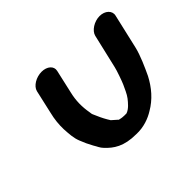

<svg xmlns="http://www.w3.org/2000/svg" viewBox="-108 -661 824 824"><g transform="rotate(-45 304.0 -249.5)"><path d="M139 -443 115 -337C107 -305 104 -274 105 -246C107 -215 108 -190 118 -165C126 -144 134 -127 145 -107C154 -93 158 -80 170 -68C199 -37 235 -11 310 -11C354 -9 393 -24 420 -41C465 -67 498 -106 522 -152C538 -186 562 -238 571 -278L607 -434C613 -459 590 -481 557 -481C524 -481 490 -459 484 -434L448 -280C445 -265 427 -214 421 -201C414 -186 403 -160 392 -146C380 -131 364 -111 344 -104H343C340 -103 338 -103 337 -104C333 -104 329 -103 326 -104C317 -104 309 -106 300 -108V-109C298 -111 295 -113 292 -116L275 -131C264 -148 254 -167 246 -186L238 -204C236 -208 236 -213 235 -219C228 -258 228 -296 238 -337L262 -443C268 -468 245 -488 212 -488C179 -488 145 -468 139 -443Z"/></g></svg>

Font: Blanket
Style: SikObl
Weight: 700
Foundry: Cannot Into Space Fonts
Version: Version 0.9